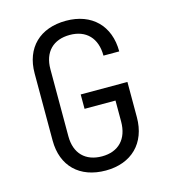

<svg xmlns="http://www.w3.org/2000/svg" viewBox="-111 -829 823 929"><g transform="rotate(-15 300.0 -365.0)"><path d="M305 10C434 10 516 -71 516 -200V-377H282V-305H437V-200C437 -112 387 -61 305 -61C222 -61 172 -111 172 -197V-533C172 -619 222 -669 305 -669C387 -669 437 -618 437 -530H516C516 -659 434 -740 305 -740C174 -740 93 -661 93 -533V-197C93 -69 174 10 305 10Z"/></g></svg>

Font: JetBrains Mono Light
Style: Regular
Weight: 336
Monospace: yes
Designer: Philipp Nurullin, Konstantin Bulenkov
Foundry: JetBrains
Version: Version 2.305